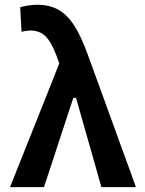

<svg xmlns="http://www.w3.org/2000/svg" viewBox="-20 -764 592 784"><path d="M21 0Q48 -67.5 77 -140.5Q106 -213.5 133.5 -282.5Q154 -334.5 177 -391.5Q199.5 -448.5 222 -505Q198 -578 172.5 -608.8Q147 -639.5 104 -639.5Q98 -639.5 88.2 -638.2Q78.5 -637 68 -634L62.5 -734.5Q77.5 -738.5 95.2 -741.5Q113 -744.5 133 -744.5Q182 -744.5 218 -724.5Q254 -704.5 282.5 -660.5Q311 -616.5 337.5 -543.5L434 -278.5Q457.5 -213.5 474.5 -166.5Q491.5 -119.5 506 -80.5Q520 -41.5 535 0H394Q378.5 -55 362.8 -110.2Q347 -165.5 331 -221.5L290.5 -364.5H279.5L231.5 -219Q213 -161.5 195 -107.5Q177 -53.5 159.5 0Z"/></svg>

Font: Heraclito SemiBold
Style: Regular
Weight: 600
Designer: Kostas Bartsokas (font) & Cristiano Sobral (main changes)
Foundry: Kostas Bartsokas (font) & Cristiano Sobral (main changes)
Version: Version 1.00;July 8, 2020;FontCreator 13.0.0.2655 64-bit